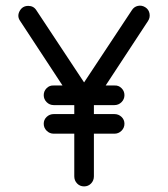

<svg xmlns="http://www.w3.org/2000/svg" viewBox="-20 -664 600 685"><path d="M81 -643Q100 -643 110 -627L280 -370L450 -627Q458 -640 472 -643Q486 -646 498.5 -638Q511 -630 513.5 -615.5Q516 -601 508 -589L357 -359H388Q403 -360 413.5 -349.5Q424 -339 424 -324.5Q424 -310 413.5 -299.5Q403 -289 388 -289H315V-257H388Q403 -257 413.5 -247Q424 -237 424 -222.5Q424 -208 413.5 -197.5Q403 -187 388 -187H315V-35Q315 -20 305 -9.5Q295 1 280 1Q265 1 255 -9.5Q245 -20 245 -35V-187H172Q157 -187 146.5 -197.5Q136 -208 136 -222.5Q136 -237 146.5 -247Q157 -257 172 -257H245V-289H172Q157 -289 146.5 -299.5Q136 -310 136 -324.5Q136 -339 146.5 -349.5Q157 -360 172 -359H203L52 -589Q40 -606 50 -624.5Q60 -643 81 -643Z"/></svg>

Font: Brass Mono
Style: Regular
Weight: 400
Monospace: yes
Version: Version 1.100; ttfautohint (v1.8.3) -l 8 -r 50 -G 200 -x 14 